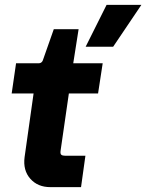

<svg xmlns="http://www.w3.org/2000/svg" viewBox="-20 -770 601 789"><path d="M187 -1Q135 -1 104.5 -35.5Q74 -70 81 -124L118 -386H28L46 -510H139Q143 -510 146.5 -511.5Q150 -513 152.5 -516Q155 -519 156 -522L201 -650H303L281 -510H402L383 -386H263L229 -151Q227 -138 232 -134Q237 -130 248 -130H331L313 -1ZM445 -578H332L418 -750H561Z"/></svg>

Font: Finlandica
Style: Italic
Weight: 400
Italic angle: -8°
Designer: Niklas Ekholm, Juho Hiilivirta, Jaakko Suomalainen
Foundry: Helsinki Type Studio
Version: Version 1.064